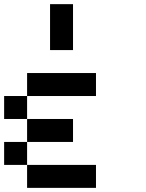

<svg xmlns="http://www.w3.org/2000/svg" viewBox="-20 -909 707 929"><path d="M111.1 -444.4V-555.6H444.4V-444.4ZM111.1 0V-111.1H444.4V0ZM111.1 -222.2V-333.3H333.3V-222.2ZM0 -333.3V-444.4H111.1V-333.3ZM0 -111.1V-222.2H111.1V-111.1ZM333.3 -666.7H222.2V-888.9H333.3Z"/></svg>

Font: Pixeloid Mono
Style: Regular
Weight: 400
Monospace: yes
Designer: GGBotNet
Foundry: GGBotNet
Version: 0.5